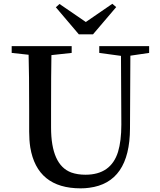

<svg xmlns="http://www.w3.org/2000/svg" viewBox="-20 -982 847 1019"><path d="M473.6 -799.8H398.4L276.4 -943.4L295.9 -960.9L435.5 -865.2L576.2 -961.9L596.7 -944.3ZM771.5 -737.3V-701.2L671.9 -686.5L669.9 -300.8Q668.9 -12.7 453.1 14.6Q431.6 17.6 408.2 17.6Q176.8 17.6 140.6 -200.2Q134.8 -239.3 134.8 -283.2V-397.5Q134.8 -593.8 131.8 -691.4L42 -701.2V-737.3H360.4V-701.2L252.9 -689.5Q251 -592.8 251 -397.5V-305.7Q251 -106.4 358.4 -66.4Q391.6 -54.7 433.6 -54.7Q568.4 -54.7 606.4 -175.8Q624 -234.4 624 -320.3L622.1 -685.5L506.8 -701.2V-737.3Z"/></svg>

Font: GenYoMin JP SemiBold
Style: Regular
Weight: 600
Version: Version 1.001;PS 1;hotconv 16.6.51;makeotf.lib2.5.65220 DEVE